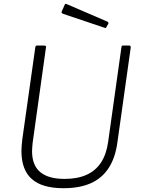

<svg xmlns="http://www.w3.org/2000/svg" viewBox="-20 -982 744 1012"><path d="M599 -233Q588 -150 552.5 -96Q517 -42 458 -16Q399 10 315 10Q202 10 147.5 -38.5Q93 -87 93 -186Q93 -201 94.5 -217Q96 -233 98 -251L166 -732Q167 -738 169 -740Q171 -742 175 -742H213Q219 -742 221.5 -739Q224 -736 222 -730L152 -229Q151 -217 150 -206.5Q149 -196 149 -185Q149 -111 192 -75Q235 -39 320 -39Q388 -39 436 -60.5Q484 -82 512.5 -125.5Q541 -169 550 -234L620 -733Q621 -739 622.5 -740.5Q624 -742 629 -742H661Q666 -742 667.5 -739Q669 -736 669 -731L599 -233ZM322 -959Q323 -961 325.5 -961.5Q328 -962 330 -961L546 -868Q549 -867 550.5 -864Q552 -861 551 -857L541 -840Q540 -835 537.5 -834.5Q535 -834 530 -836L313 -909Q307 -911 305 -915Q303 -919 306 -923Z"/></svg>

Font: Libre Franklin ExtraLight
Style: Italic
Weight: 250
Italic angle: -8°
Designer: Pablo Impallari, Rodrigo Fuenzalida, Nhung Nguyen
Foundry: Impallari Type
Version: Version 3.000